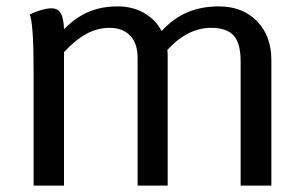

<svg xmlns="http://www.w3.org/2000/svg" viewBox="-20 -580 952 600"><path d="M828 -392V0H732V-389Q732 -444 710.5 -468.5Q689 -493 640 -493Q566 -493 503 -424Q504 -417 504 -404V0H410V-399Q410 -444 387 -468.5Q364 -493 322 -493Q285 -493 250.5 -474.5Q216 -456 180 -417V0H85V-360Q85 -505 73 -535Q90 -543 108.5 -548.5Q127 -554 141 -554Q161 -554 170 -538.5Q179 -523 180 -489Q217 -526 257 -543Q297 -560 348 -560Q394 -560 430 -539.5Q466 -519 485 -483Q522 -523 565.5 -541.5Q609 -560 664 -560Q738 -560 783 -514Q828 -468 828 -392Z"/></svg>

Font: Krub Medium
Style: Regular
Weight: 500
Designer: Ekaluck Peanpanawate
Foundry: Cadson Demak Co.,Ltd.
Version: Version 1.000; ttfautohint (v1.6)